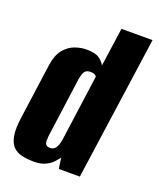

<svg xmlns="http://www.w3.org/2000/svg" viewBox="-122 -706 653 790"><g transform="rotate(20 204.5 -311.5)"><path d="M122 7Q92 7 68 1.5Q44 -4 29 -19.5Q14 -35 8.5 -66Q3 -97 11 -150L44 -389Q51 -435 71.5 -459Q92 -483 118 -492Q144 -501 167 -501Q207 -501 224.5 -488Q242 -475 249 -461L273 -630H409L320 0H228L221 -47Q215 -39 203.5 -26Q192 -13 171.5 -3Q151 7 122 7ZM164 -69Q173 -69 179 -72.5Q185 -76 189 -82.5Q193 -89 196 -97.5Q199 -106 201 -118Q211 -190 221 -263Q231 -336 241 -408Q241 -410 238 -413Q235 -416 229.5 -418Q224 -420 214 -420Q202 -420 195 -415Q188 -410 184.5 -400.5Q181 -391 178 -376L142 -113Q141 -102 141 -94Q141 -86 143 -80.5Q145 -75 150 -72Q155 -69 164 -69Z"/></g></svg>

Font: Alumni Sans ExtraBold
Style: Italic
Weight: 800
Italic angle: -8°
Designer: Robert E. Leuschke
Foundry: Robert E. Leuschke
Version: Version 1.016